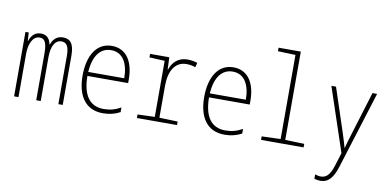

<svg xmlns="http://www.w3.org/2000/svg" viewBox="-87 -1036 3175 1555"><g transform="rotate(10 1500.0 -258.5)"><path d="M50 0H86V-359C86 -431 113 -505 171 -505C207 -505 232 -486 232 -385V0H269V-361C269 -449 298 -505 351 -505C388 -505 414 -483 414 -399V0H450V-403C450 -505 417 -539 358 -539C306 -539 277 -506 262 -464H259C252 -502 231 -539 177 -539C121 -539 96 -499 84 -462H81L77 -530H50Z M781 10C836 10 881 -2 922 -24V-62C874 -36 834 -25 781 -25C667 -25 607 -107 606 -266H941V-298C941 -430 887 -540 760 -540C632 -540 567 -423 567 -262C567 -97 637 10 781 10ZM903 -299H607C616 -435 673 -505 760 -505C859 -505 903 -417 903 -299Z M1060 0H1390V-29L1239 -34V-296C1239 -422 1289 -500 1380 -500C1404 -500 1432 -496 1454 -487L1464 -524C1443 -532 1410 -538 1383 -538C1303 -538 1259 -488 1240 -430H1237L1233 -530H1075V-501L1201 -495V-34L1060 -29Z M1781 10C1836 10 1881 -2 1922 -24V-62C1874 -36 1834 -25 1781 -25C1667 -25 1607 -107 1606 -266H1941V-298C1941 -430 1887 -540 1760 -540C1632 -540 1567 -423 1567 -262C1567 -97 1637 10 1781 10ZM1903 -299H1607C1616 -435 1673 -505 1760 -505C1859 -505 1903 -417 1903 -299Z M2081 0H2431V-29L2274 -34V-760H2091V-731L2236 -726V-34L2081 -29Z M2610 243C2677 243 2715 196 2744 103L2942 -530H2904L2793 -169C2780 -126 2769 -91 2760 -54H2758C2751 -80 2743 -108 2723 -170L2604 -530H2566L2741 -7L2706 105C2681 184 2650 208 2608 208C2592 208 2576 204 2561 199V235C2578 240 2593 243 2610 243Z"/></g></svg>

Font: Noto Sans Mono ExtraCondensed ExtraLight
Style: Regular
Weight: 200
Width: 2
Designer: Monotype Design Team
Foundry: Monotype Imaging Inc.
Version: Version 2.014